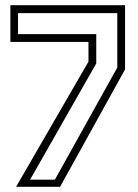

<svg xmlns="http://www.w3.org/2000/svg" viewBox="-20 -720 532 740"><path d="M42 0 321 -482.5V-558.5H20V-700H462V-452.5L211.5 0ZM96 -27.5H191.5L432 -459.5V-669.5H49.5V-588.5H351V-475.5Z"/></svg>

Font: Tourney Thin Light
Style: Regular
Weight: 300
Version: Version 1.015